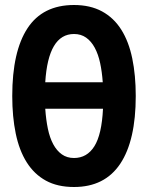

<svg xmlns="http://www.w3.org/2000/svg" viewBox="-20 -734 592 768"><path d="M29 -350Q29 -528 90 -621Q151 -714 276 -714Q341 -714 388 -688.5Q435 -663 465 -615.5Q495 -568 509 -500.5Q523 -433 523 -350Q523 -172 461 -79Q399 14 276 14Q210 14 163.5 -11.5Q117 -37 87 -84.5Q57 -132 43 -199.5Q29 -267 29 -350ZM276 -102Q328 -102 357.5 -149Q387 -196 392 -299H161Q164 -255 171.5 -219Q179 -183 193 -157Q207 -131 227.5 -116.5Q248 -102 276 -102ZM391 -405Q388 -447 380.5 -482Q373 -517 359 -543Q345 -569 324.5 -583.5Q304 -598 276 -598Q173 -598 161 -405Z"/></svg>

Font: PT Sans Narrow
Style: Bold
Weight: 700
Width: 3
Designer: A.Korolkova, O.Umpeleva, V.Yefimov
Foundry: ParaType Ltd
Version: Version 2.003W OFL